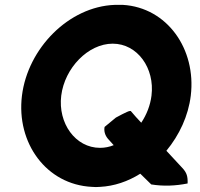

<svg xmlns="http://www.w3.org/2000/svg" viewBox="-20 -744 819 787"><path d="M390 22C448 19 504 0 555 -32L600 12C650 20 699 18 749 8C750 -20 746 -36 727 -56L662 -126C715 -190 752 -269 762 -352C785 -543 665 -713 484 -724H450C262 -717 94 -546 70 -352C46 -158 170 13 357 22C367 23 379 23 390 22ZM231 -352C245 -465 341 -565 442 -565C543 -565 615 -465 601 -352C596 -312 581 -274 559 -241C545 -256 529 -273 516 -289H512C504 -289 455 -262 455 -262L409 -224L408 -220C406 -201 413 -184 428 -169L446 -149C429 -142 410 -138 390 -138C289 -138 217 -239 231 -352Z"/></svg>

Font: Bluebird
Style: SfBdObl
Weight: 700
Designer: Jasper
Foundry: Cannot Into Space Fonts
Version: Version 0.98